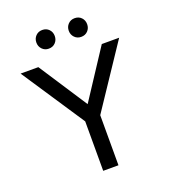

<svg xmlns="http://www.w3.org/2000/svg" viewBox="-158 -1002 980 1114"><g transform="rotate(-20 332.5 -444.5)"><path d="M301.5 -282 28.5 -694H138L358 -357H309L529.8 -694H637L362 -282ZM286 0V-344.2H380.2V0ZM232.5 -773.8Q208.2 -773.8 192.1 -790.5Q176 -807.2 176 -831.5Q176 -856 192.1 -872.5Q208.2 -889 232.5 -889Q257.8 -889 273.6 -872.5Q289.5 -856 289.5 -831.5Q289.5 -807.2 273.6 -790.5Q257.8 -773.8 232.5 -773.8ZM432.5 -773.8Q408.2 -773.8 392.1 -790.5Q376 -807.2 376 -831.5Q376 -856 392.1 -872.5Q408.2 -889 432.5 -889Q457.8 -889 473.6 -872.5Q489.5 -856 489.5 -831.5Q489.5 -807.2 473.6 -790.5Q457.8 -773.8 432.5 -773.8Z"/></g></svg>

Font: Outfit Thin
Style: Regular
Weight: 100
Designer: Rodrigo Fuenzalida
Foundry: fragTYPE
Version: Version 1.100;gftools[0.9.27]